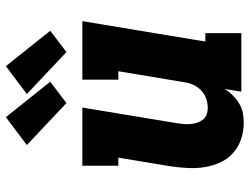

<svg xmlns="http://www.w3.org/2000/svg" viewBox="-116 -708 833 640"><g transform="rotate(-90 300.0 -388.5)"><path d="M210 8Q182 8 155.5 -1Q129 -10 109 -28Q89 -46 78 -70.5Q67 -95 62.5 -122Q58 -149 59.5 -178Q61 -207 65 -235L94 -410H67V-530H261L209 -216Q207 -204 206 -192.5Q205 -181 206 -169.5Q207 -158 210.5 -147.5Q214 -137 220.5 -128.5Q227 -120 237.5 -116Q248 -112 260 -112Q275 -112 290 -117Q305 -122 317 -133Q329 -144 336 -158.5Q343 -173 345 -188L382 -410H354V-530H549L481 -120H509V0H314L323 -56Q314 -41 301.5 -28.5Q289 -16 274 -7Q259 2 242.5 5Q226 8 210 8ZM446 -583 306 -715 399 -785 517 -637ZM276 -583 136 -715 229 -785 347 -637Z"/></g></svg>

Font: Iosevka Slab HvExObl
Style: Regular
Weight: 900
Width: 7
Italic angle: -9°
Monospace: yes
Designer: Belleve Invis
Foundry: Belleve Invis
Version: Version 11.1.1; ttfautohint (v1.8.3)